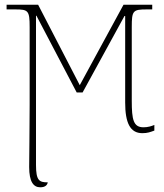

<svg xmlns="http://www.w3.org/2000/svg" viewBox="-20 -556 698 816"><path d="M151 240C173 240 181 230 183 219C147 219 133 212 133 145V-489H135L306 -163H331L509 -488H512V-120C512 -34 533 10 585 10C608 10 619 5 636 -1V-25C624 -20 609 -15 590 -15C547 -15 540 -47 540 -128V-441C540 -511 545 -516 604 -516H627V-536H505L319 -194L142 -536H8V-516H45C100 -516 106 -511 106 -441V-110C106 15 104 101 104 154C104 216 122 240 151 240Z"/></svg>

Font: Noto Serif SemiCondensed Thin
Style: Regular
Weight: 100
Width: 4
Designer: Monotype Design Team
Foundry: Monotype Imaging Inc.
Version: Version 2.015